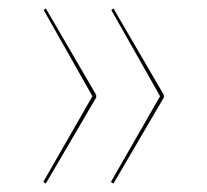

<svg xmlns="http://www.w3.org/2000/svg" viewBox="-20 -517 493 457"><path d="M209 -291V-285L89 -80L83 -84L200 -288L84 -493L89 -497ZM370 -291V-285L250 -80L244 -84L361 -288L245 -493L250 -497Z"/></svg>

Font: Fira Sans Compressed Eight
Style: Regular
Weight: 100
Width: 1
Designer: bBox Type GmbH & Carrois Corporate GbR & Edenspiekermann AG
Foundry: bBox Type GmbH & Carrois Corporate GbR & Edenspiekermann AG
Version: Version 4.301